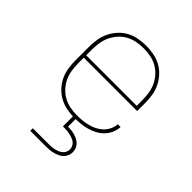

<svg xmlns="http://www.w3.org/2000/svg" viewBox="-205 -659 1010 1010"><g transform="rotate(45 300.0 -154.0)"><path d="M301 8Q272 8 243.5 2.5Q215 -3 190 -16.5Q165 -30 145 -51Q125 -72 112.5 -98Q100 -124 95.5 -152.5Q91 -181 91 -210V-310Q91 -339 95.5 -367.5Q100 -396 112.5 -421.5Q125 -447 144.5 -468.5Q164 -490 189 -503.5Q214 -517 242.5 -522.5Q271 -528 300 -528Q329 -528 357.5 -522.5Q386 -517 411 -503.5Q436 -490 455.5 -468.5Q475 -447 487.5 -421.5Q500 -396 504.5 -367.5Q509 -339 509 -310V-251H112V-210Q112 -184 116 -158Q120 -132 131 -108.5Q142 -85 160 -65.5Q178 -46 200.5 -33.5Q223 -21 249 -16Q275 -11 301 -11Q321 -11 341.5 -13Q362 -15 381.5 -20Q401 -25 419.5 -34.5Q438 -44 452.5 -58Q467 -72 476 -91Q485 -110 486 -130H507Q506 -107 496.5 -85.5Q487 -64 471 -47.5Q455 -31 434.5 -20Q414 -9 392 -3Q370 3 347 5.5Q324 8 301 8ZM112 -269H488V-310Q488 -336 484 -362Q480 -388 469 -411.5Q458 -435 440.5 -454.5Q423 -474 400.5 -486.5Q378 -499 352 -504Q326 -509 300 -509Q274 -509 248 -504Q222 -499 199.5 -486.5Q177 -474 159.5 -454.5Q142 -435 131 -411.5Q120 -388 116 -362Q112 -336 112 -310ZM185 220V201H300Q311 201 322 200.5Q333 200 343.5 197.5Q354 195 364.5 191Q375 187 383.5 180Q392 173 397 163Q402 153 402 142Q402 131 397 120.5Q392 110 383.5 103.5Q375 97 364.5 93Q354 89 343.5 86.5Q333 84 322 83Q311 82 300 82H290V0H310V64Q323 64 336 65.5Q349 67 361 70.5Q373 74 384.5 80Q396 86 405 95Q414 104 418.5 116.5Q423 129 423 142Q423 155 417.5 168Q412 181 402 190.5Q392 200 379.5 205.5Q367 211 354 214.5Q341 218 327.5 219Q314 220 300 220Z"/></g></svg>

Font: Iosevka Aile Thin
Style: Regular
Weight: 100
Designer: Belleve Invis
Foundry: Belleve Invis
Version: Version 31.1.0; ttfautohint (v1.8.4)